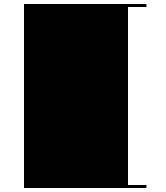

<svg xmlns="http://www.w3.org/2000/svg" viewBox="-20 -820 832 960"><path d="M712 -800V-785H620V105H712V120H100V-800Z"/></svg>

Font: Kalnia Expanded
Style: Bold
Weight: 700
Width: 7
Designer: Frida Medrano
Foundry: Frida Medrano
Version: Version 1.105